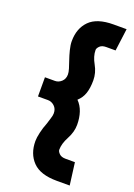

<svg xmlns="http://www.w3.org/2000/svg" viewBox="-137 -713 564 809"><g transform="rotate(20 145.0 -308.5)"><path d="M192 -532Q192 -504 209.5 -473Q227 -442 227 -408Q227 -374 219 -350Q211 -326 192 -309Q210 -291 218.5 -265.5Q227 -240 227 -209Q227 -177 209.5 -144.5Q192 -112 192 -85Q192 -77 201.5 -67.5Q211 -58 230 -58H272L285 42H227Q153 42 119 7Q85 -28 85 -85Q85 -100 90.5 -124Q96 -148 105 -170Q109 -184 113.5 -197.5Q118 -211 118 -221Q118 -241 105 -253Q92 -265 76 -265H31V-351H76Q92 -351 105 -363Q118 -375 118 -395Q118 -405 113.5 -420Q109 -435 103 -452Q96 -472 90.5 -494Q85 -516 85 -533Q85 -590 119 -624.5Q153 -659 227 -659H285L272 -559H230Q211 -559 201.5 -549.5Q192 -540 192 -532Z"/></g></svg>

Font: Palanquin Dark
Style: Regular
Weight: 400
Designer: Pria Ravichandran
Version: Version 1.001